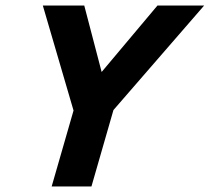

<svg xmlns="http://www.w3.org/2000/svg" viewBox="-20 -675 759 695"><path d="M375 -311 257 -238 135 -655H285ZM258 -316H402L311 0H167ZM261 -311 550 -655H719L358 -239Z"/></svg>

Font: Intel One Mono Light
Style: Italic
Weight: 300
Italic angle: -16°
Monospace: yes
Designer: Fred Shallcrass
Foundry: Frere-Jones Type LLC
Version: Version 1.004